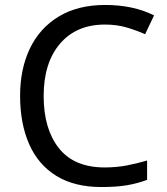

<svg xmlns="http://www.w3.org/2000/svg" viewBox="-20 -744 672 774"><path d="M403 -645Q288 -645 222 -568Q156 -491 156 -357Q156 -224 217.5 -146.5Q279 -69 402 -69Q449 -69 491 -77Q533 -85 573 -97V-19Q533 -4 490.5 3Q448 10 389 10Q280 10 207 -35Q134 -80 97.5 -163Q61 -246 61 -358Q61 -466 100.5 -548.5Q140 -631 217 -677.5Q294 -724 404 -724Q517 -724 601 -682L565 -606Q532 -621 491.5 -633Q451 -645 403 -645Z"/></svg>

Font: Noto Sans SignWriting
Style: Regular
Weight: 400
Designer: Monotype Design Team
Foundry: Monotype Imaging Inc.
Version: Version 2.004; ttfautohint (v1.8.4.7-5d5b)